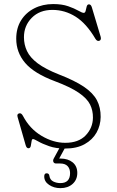

<svg xmlns="http://www.w3.org/2000/svg" viewBox="-20 -734 592 970"><path d="M308.5 16.5Q262.5 16.5 228.2 4.5Q194 -7.5 173.2 -19.5Q152.5 -31.5 146.5 -31.5Q141 -31.5 139.5 -19.8Q138 -8 135.5 3.5Q133 15 123.5 15Q114 15 109.5 -1L69 -142.5Q64 -159 78 -161.5Q88 -163.5 96 -148.5Q130 -83.5 189.5 -48Q249 -12.5 309.5 -12.5Q377 -12.5 413 -50.2Q449 -88 449.5 -139.5Q450 -175.5 435 -206Q420 -236.5 378.2 -265.2Q336.5 -294 256.5 -324Q152.5 -363 107.2 -416Q62 -469 62 -538.5Q62 -591.5 86.2 -630.8Q110.5 -670 153 -691.8Q195.5 -713.5 249 -713.5Q293 -713.5 324.5 -702.5Q356 -691.5 375.5 -680.2Q395 -669 403 -669Q410.5 -669 412.8 -679.8Q415 -690.5 418 -701.2Q421 -712 429.5 -712Q439.5 -712 444 -697L488.5 -548.5Q493 -532.5 482 -528Q470.5 -524 462 -538Q416.5 -615.5 362 -649.8Q307.5 -684 245 -684Q180 -684 140.5 -644Q101 -604 101 -546Q101 -508.5 116.5 -475.8Q132 -443 170.5 -414Q209 -385 277.5 -358Q357.5 -327 403.8 -295.8Q450 -264.5 469.5 -227.8Q489 -191 488.5 -143Q488 -100.5 467.8 -64.2Q447.5 -28 407.8 -5.8Q368 16.5 308.5 16.5ZM292.5 -8.5H320L279 67H285Q323.5 67 347 86.2Q370.5 105.5 370.5 139.5Q370.5 174 346.8 195.2Q323 216.5 285 216.5Q252.5 216.5 228 200Q203.5 183.5 203.5 157.5Q203.5 141.5 215.5 141.5Q228 141.5 229.5 154.5Q232.5 174.5 249 182.8Q265.5 191 285 191Q334 191 334 140.5Q334 118.5 321.5 105.2Q309 92 284 92H264Q253 92 249.8 84Q246.5 76 251.5 67Z"/></svg>

Font: Fraunces 9pt S100 Thin
Style: Regular
Weight: 100
Version: Version 1.000; ttfautohint (v1.8.3)